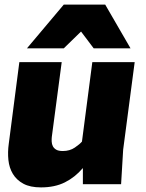

<svg xmlns="http://www.w3.org/2000/svg" viewBox="-20 -800 635 834"><path d="M97 -590 257 -780H437L547 -590H387L332 -663L257 -590ZM248 -530 205 -205Q204 -196 204.5 -185Q205 -174 209.5 -165Q214 -156 224 -150Q234 -144 253 -144Q283 -144 305 -159Q327 -174 336 -185L381 -530H565L515 -150L506 0H340V-70Q306 -30 262 -8Q218 14 158 14Q111 14 81.5 -2Q52 -18 36 -44.5Q20 -71 16.5 -105Q13 -139 18 -175L64 -530Z"/></svg>

Font: Tanohe Sans Black
Style: Italic
Weight: 900
Designer: Village Type and Design LLC & Cristiano Sobral
Foundry: Cooper Hewitt Smithsonian Design Museum
Version: Version 1.00;January 12, 2020;FontCreator 12.0.0.2547 64-bit